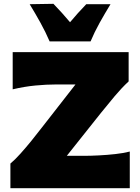

<svg xmlns="http://www.w3.org/2000/svg" viewBox="-20 -986 736 1006"><path d="M34.5 0V-129Q58 -148.5 87 -180.8Q116 -213 145.5 -249.5Q175 -286 200 -318.5L375.5 -543.5H275Q223.5 -543.5 165.8 -538Q108 -532.5 46.5 -518V-713H654V-559.5Q617 -525 581 -482.2Q545 -439.5 509 -394.5L330 -169.5H418.5Q454.5 -169.5 498.2 -171.8Q542 -174 584.8 -178.8Q627.5 -183.5 660 -192V0ZM240 -769Q219 -818 192 -866.8Q165 -915.5 135.5 -964L260 -966Q306 -918.5 347 -869.5Q386.5 -917 432 -964H559Q529.5 -915.5 502.2 -866.8Q475 -818 454.5 -769Z"/></svg>

Font: Commissioner Flair ExtraBold
Style: Regular
Weight: 800
Designer: Kostas Bartsokas
Foundry: Kostas Bartsokas
Version: Version 1.000; ttfautohint (v1.8.3)